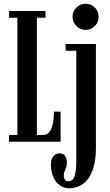

<svg xmlns="http://www.w3.org/2000/svg" viewBox="-20 -759 587 1028"><path d="M28.5 0V-36.5H73V-664H28.5V-700H223.5V-664H177.5V-36.5H212.5Q231 -36.5 243.2 -51Q255.5 -65.5 262 -93.2Q268.5 -121 268.5 -161H304.5V0ZM351 249Q321 249 299 232.2Q277 215.5 264.8 187Q252.5 158.5 252.5 123Q252.5 93 266 77.5Q279.5 62 299 62Q318 62 328 75.2Q338 88.5 338 112.5Q338 128 334 138.5Q330 149 325.8 158.5Q321.5 168 321.5 179.5Q321.5 189.5 324.2 196.8Q327 204 332.2 207.8Q337.5 211.5 345 211.5Q370 211.5 379.2 184Q388.5 156.5 388.5 102V-487.5H331.5V-523.5H493.5V30.5Q493.5 94.5 480.8 137Q468 179.5 447 204Q426 228.5 400.8 238.8Q375.5 249 351 249ZM439 -599Q409.5 -599 389 -619.5Q368.5 -640 368.5 -669.5Q368.5 -698 389 -718.5Q409.5 -739 439 -739Q467.5 -739 487.8 -718.5Q508 -698 508 -669.5Q508 -640 487.8 -619.5Q467.5 -599 439 -599Z"/></svg>

Font: Imbue Thin 10pt SemiBold
Style: Regular
Weight: 600
Version: Version 1.102